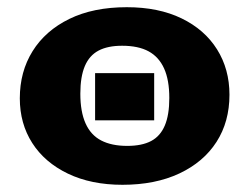

<svg xmlns="http://www.w3.org/2000/svg" viewBox="-20 -503 693 533"><path d="M320 10Q233 10 168.5 -21Q104 -52 69.5 -106Q35 -160 35 -230Q35 -304 70.5 -361Q106 -418 172.5 -450.5Q239 -483 332 -483Q420 -483 484 -452Q548 -421 582.5 -366Q617 -311 617 -240Q617 -165 581 -109Q545 -53 478 -21.5Q411 10 320 10ZM333 -98Q374 -98 399.5 -111.5Q425 -125 437.5 -154.5Q450 -184 450 -231Q450 -281 435.5 -313Q421 -345 392.5 -360.5Q364 -376 319 -376Q279 -376 253.5 -362.5Q228 -349 215.5 -319.5Q203 -290 203 -243Q203 -193 217.5 -160.5Q232 -128 261 -113Q290 -98 333 -98ZM244 -169V-300H408V-169Z"/></svg>

Font: Ysabeau SC Black
Style: Regular
Weight: 900
Designer: Christian Thalmann (Catharsis Fonts)
Version: Version 2.001;gftools[0.9.30]; featfreeze: smcp